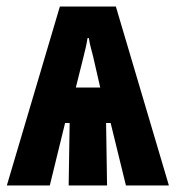

<svg xmlns="http://www.w3.org/2000/svg" viewBox="-20 -570 540 590"><path d="M1 0H133L180 -192H194L191 0H309L306 -192H320L367 0H499L336 -550H164ZM213 -301 237 -397Q240 -410 243 -422Q246 -434 249 -453H253Q256 -434 259.5 -422Q263 -410 266 -397L288 -301Z"/></svg>

Font: Noto Sans Mono Condensed Extra
Style: Regular
Weight: 800
Width: 3
Designer: Monotype Design Team
Foundry: Monotype Imaging Inc.
Version: Version 1.900